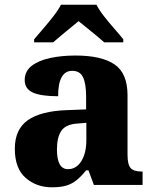

<svg xmlns="http://www.w3.org/2000/svg" viewBox="-20 -786 654 816"><path d="M200 10Q135 10 89 -30Q43 -70 43 -154Q43 -236 98 -275Q153 -314 265 -318L346 -321V-375Q346 -430 333 -457.5Q320 -485 287 -485Q227 -485 227 -377Q155 -377 120 -392.5Q85 -408 85 -446Q85 -483 114.5 -506Q144 -529 193 -539.5Q242 -550 301 -550Q411 -550 466.5 -512.5Q522 -475 522 -381V-128Q522 -87 535 -72Q548 -57 582 -57H586V0H379L356 -62H346Q324 -35 304.5 -19.5Q285 -4 261 3Q237 10 200 10ZM269 -67Q304 -67 325.5 -101Q347 -135 347 -191V-264L310 -261Q260 -258 241 -230.5Q222 -203 222 -151Q222 -67 269 -67ZM125 -619Q141 -638 163.5 -664Q186 -690 207 -717Q228 -744 239 -766H390Q401 -744 422 -717Q443 -690 466 -664Q489 -638 504 -619V-606H423Q411 -617 391 -633.5Q371 -650 350 -667Q329 -684 314 -696Q299 -684 278.5 -667Q258 -650 238 -633.5Q218 -617 206 -606H125Z"/></svg>

Font: Noto Serif Sinhala ExtraBold
Style: Regular
Weight: 800
Designer: Jelle Bosma - Monotype Design Team
Foundry: Monotype Imaging Inc.
Version: Version 2.007; ttfautohint (v1.8.4.7-5d5b)